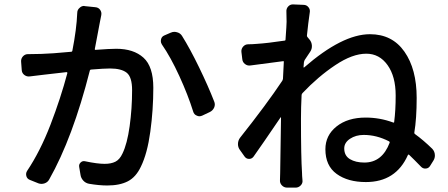

<svg xmlns="http://www.w3.org/2000/svg" viewBox="-20 -817 2040 875"><path d="M332 -757.8Q332 -772.5 342.8 -781.2Q351.6 -790 363.3 -790Q364.3 -790 366.2 -789.1L414.1 -784.2Q428.7 -783.2 436.5 -772Q444.3 -760.7 441.4 -747.1Q438.5 -730.5 434.6 -712.9Q432.6 -699.2 424.3 -658.2Q416 -617.2 412.1 -593.8Q411.1 -589.8 415 -589.8Q480.5 -594.7 509.8 -594.7Q588.9 -594.7 633.8 -554.2Q678.7 -513.7 678.7 -417Q678.7 -316.4 665 -216.8Q651.4 -117.2 622.1 -57.6Q599.6 -9.8 562.5 9.3Q525.4 28.3 468.8 28.3Q431.6 28.3 385.7 20.5Q370.1 17.6 359.4 5.9Q348.6 -5.9 346.7 -21.5L340.8 -56.6Q338.9 -68.4 347.7 -76.7Q356.4 -85 368.2 -82Q423.8 -70.3 457 -70.3Q486.3 -70.3 505.9 -80.1Q525.4 -89.8 538.1 -117.2Q559.6 -161.1 570.8 -241.7Q582 -322.3 582 -406.2Q582 -465.8 557.6 -485.4Q533.2 -504.9 481.4 -504.9Q454.1 -504.9 395.5 -500Q390.6 -500 389.6 -496.1Q311.5 -188.5 204.1 1Q197.3 13.7 183.1 18.6Q168.9 23.4 155.3 18.6L116.2 2.9Q103.5 -2 100.1 -14.6Q96.7 -27.3 103.5 -38.1Q163.1 -127 210 -248.5Q256.8 -370.1 287.1 -484.4Q287.1 -486.3 286.1 -487.3Q285.2 -488.3 283.2 -488.3Q187.5 -477.5 180.7 -476.6Q150.4 -473.6 116.2 -468.8Q102.5 -466.8 91.3 -475.1Q80.1 -483.4 79.1 -497.1L76.2 -536.1Q75.2 -549.8 84.5 -560.1Q93.8 -570.3 107.4 -570.3Q109.4 -570.3 111.3 -570.3Q129.9 -570.3 168 -571.3Q211.9 -572.3 304.7 -581.1Q308.6 -581.1 309.6 -585Q329.1 -684.6 332 -757.8ZM717.8 -614.3Q712.9 -622.1 712.9 -629.9Q712.9 -633.8 713.9 -637.7Q716.8 -650.4 728.5 -655.3L757.8 -668Q766.6 -671.9 774.4 -671.9Q780.3 -671.9 787.1 -669.9Q801.8 -666 809.6 -653.3Q845.7 -595.7 887.2 -510.3Q928.7 -424.8 956.1 -354.5Q959 -347.7 959 -340.8Q959 -334 956.1 -327.1Q950.2 -313.5 936.5 -306.6L901.4 -290Q894.5 -287.1 888.7 -287.1Q882.8 -287.1 877 -290Q864.3 -294.9 860.4 -308.6Q836.9 -383.8 797.4 -470.2Q757.8 -556.6 717.8 -614.3Z M1640.6 -76.2Q1721.7 -76.2 1755.9 -167Q1756.8 -170.9 1752.9 -172.9Q1696.3 -202.1 1637.7 -202.1Q1601.6 -202.1 1575.2 -184.6Q1548.8 -167 1548.8 -140.6Q1548.8 -107.4 1574.7 -91.8Q1600.6 -76.2 1640.6 -76.2ZM1378.9 -656.2Q1377.9 -652.3 1380.9 -648.4L1390.6 -636.7Q1400.4 -625 1401.4 -609.4Q1402.3 -593.8 1393.6 -581.1Q1383.8 -567.4 1368.2 -543Q1366.2 -539.1 1365.2 -534.2Q1364.3 -519.5 1363.3 -511.7Q1363.3 -509.8 1364.3 -509.3Q1365.2 -508.8 1366.2 -509.8Q1540 -661.1 1666 -661.1Q1767.6 -661.1 1823.2 -581.5Q1878.9 -502 1878.9 -371.1Q1878.9 -276.4 1868.2 -212.9Q1867.2 -209 1871.1 -206.1Q1909.2 -178.7 1950.2 -138.7Q1961.9 -126 1961.9 -108.4Q1961.9 -95.7 1955.1 -85L1940.4 -61.5Q1933.6 -49.8 1920.4 -48.8Q1907.2 -47.9 1898.4 -57.6Q1869.1 -87.9 1844.7 -111.3Q1840.8 -114.3 1838.9 -110.4Q1784.2 12.7 1647.5 12.7Q1565.4 12.7 1514.2 -24.4Q1462.9 -61.5 1462.9 -136.7Q1462.9 -200.2 1513.7 -240.7Q1564.5 -281.2 1646.5 -281.2Q1710.9 -281.2 1771.5 -258.8Q1776.4 -256.8 1776.4 -261.7Q1783.2 -313.5 1783.2 -381.8Q1783.2 -468.8 1746.1 -520.5Q1709 -572.3 1649.4 -572.3Q1585.9 -572.3 1507.8 -520Q1429.7 -467.8 1358.4 -392.6Q1355.5 -388.7 1354.5 -384.8Q1351.6 -327.1 1351.6 -276.4Q1351.6 -100.6 1356.4 -29.3Q1356.4 -17.6 1358.4 3.9Q1360.4 17.6 1350.6 27.8Q1340.8 38.1 1327.1 38.1H1289.1Q1274.4 38.1 1264.6 27.8Q1254.9 17.6 1255.9 3.9Q1256.8 -16.6 1256.8 -27.3Q1257.8 -124 1260.7 -281.2Q1260.7 -282.2 1259.8 -282.7Q1258.8 -283.2 1258.8 -282.2Q1171.9 -154.3 1135.7 -103.5Q1127.9 -92.8 1115.2 -92.8Q1102.5 -92.8 1094.7 -103.5L1073.2 -133.8Q1064.5 -145.5 1064.5 -160.2Q1064.5 -176.8 1074.2 -189.5Q1194.3 -340.8 1266.6 -449.2Q1268.6 -453.1 1269.5 -457L1273.4 -534.2Q1274.4 -539.1 1269.5 -538.1Q1250 -536.1 1121.1 -518.6Q1107.4 -516.6 1096.2 -525.4Q1085 -534.2 1084 -548.8L1080.1 -581.1Q1079.1 -594.7 1088.4 -605Q1097.7 -615.2 1111.3 -615.2Q1129.9 -615.2 1151.4 -617.2Q1198.2 -620.1 1276.4 -631.8Q1281.2 -631.8 1281.2 -636.7Q1286.1 -704.1 1286.1 -717.8Q1286.1 -748 1285.2 -763.7Q1284.2 -777.3 1293 -787.1Q1301.8 -796.9 1314.5 -796.9Q1315.4 -796.9 1315.4 -796.9L1363.3 -794.9Q1377 -794.9 1385.7 -784.2Q1394.5 -773.4 1391.6 -759.8Q1384.8 -713.9 1378.9 -656.2Z"/></svg>

Font: Gen Jyuu Gothic L Monospace Medium
Style: Regular
Weight: 500
Designer: [Source Han Sans]
Ryoko NISHIZUKA  (kana & ideographs); Paul D. Hunt (Latin, Greek & Cyrillic); Wenlong ZHANG  (bopomofo
Version: Version 1.002.20150607